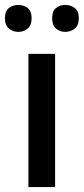

<svg xmlns="http://www.w3.org/2000/svg" viewBox="-32 -757 339 777"><path d="M191 0H83V-539H191ZM-12 -683Q-12 -712 4 -724.5Q20 -737 42 -737Q64 -737 80 -724.5Q96 -712 96 -683Q96 -655 80 -641.5Q64 -628 42 -628Q20 -628 4 -641.5Q-12 -655 -12 -683ZM179 -683Q179 -712 194.5 -724.5Q210 -737 232 -737Q254 -737 270.5 -724.5Q287 -712 287 -683Q287 -655 270.5 -641.5Q254 -628 232 -628Q210 -628 194.5 -641.5Q179 -655 179 -683Z"/></svg>

Font: Noto Sans NKo Unjoined Medium
Style: Regular
Weight: 500
Designer: Monotype Design Team
Foundry: Monotype Imaging Inc.
Version: Version 2.004